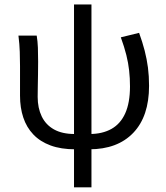

<svg xmlns="http://www.w3.org/2000/svg" viewBox="-20 -642 729 841"><path d="M309.9 12Q247.1 12 201.4 -4.9Q155.7 -21.8 126 -53Q96.2 -84.3 82 -127.3Q67.7 -170.2 67.7 -222.8V-352.6Q67.7 -382 66.6 -414.9Q65.6 -447.9 60.8 -486.1H140.8Q144.9 -461.1 146 -433Q147 -404.9 147 -372.7Q147 -345.9 146.5 -315.9Q146 -285.9 145.5 -259.7Q145 -233.5 145 -217.9Q145 -168.9 162.8 -132Q180.6 -95.2 216.5 -75.1Q252.3 -55 307.5 -55ZM370.8 12 372 -55Q428.5 -55 468.3 -77.4Q508 -99.7 528.7 -146Q549.4 -192.4 549.4 -263.5Q549.4 -299.7 545.7 -332.7Q542.1 -365.7 533.4 -400.9Q524.7 -436 509.2 -478.5L589.3 -498.1Q604.1 -457.4 613.7 -420.2Q623.2 -383 628.1 -345.8Q632.9 -308.6 632.9 -266.1Q632.9 -132.5 563.9 -60.3Q494.9 12 370.8 12ZM304.2 178.5V-622.4H380.6V178.5Z"/></svg>

Font: Source Sans 3 Variable
Style: Regular
Weight: 200
Designer: Paul D. Hunt
Foundry: Adobe Systems Incorporated
Version: Version 3.026